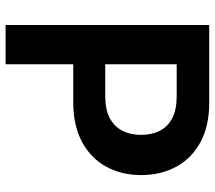

<svg xmlns="http://www.w3.org/2000/svg" viewBox="-61 -707 768 686"><g transform="rotate(90 323.0 -364.0)"><path d="M69.3 0V-727.5H347.7Q430.7 -727.5 488.3 -696Q545.9 -664.6 575.7 -609.6Q605.5 -554.7 605.5 -484.4Q605.5 -413.6 575.2 -358.9Q544.9 -304.2 486.8 -272.9Q428.7 -241.7 344.7 -241.7H163.6V-356H324.2Q371.6 -356 402.1 -372.3Q432.6 -388.7 447.3 -417.7Q461.9 -446.8 461.9 -484.4Q461.9 -522 447.3 -550.8Q432.6 -579.6 402.1 -595.5Q371.6 -611.3 323.7 -611.3H209.5V0Z"/></g></svg>

Font: Inter Cardless
Style: Bold
Weight: 700
Designer: Rasmus Andersson
Foundry: rsms
Version: Version 4.001;git-9221beed3